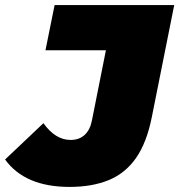

<svg xmlns="http://www.w3.org/2000/svg" viewBox="-53 -720 706 756"><path d="M221 16Q45 16 -33 -92L118 -235Q165 -169 225 -169Q259 -169 280.5 -189Q302 -209 309 -246L364 -522H126L162 -700H633L545 -260Q525 -159 483 -98.5Q441 -38 375.5 -11Q310 16 221 16Z"/></svg>

Font: Montserrat Black
Style: Italic
Weight: 900
Italic angle: -11.3°
Designer: Julieta Ulanovsky
Foundry: Julieta Ulanovsky
Version: Version 9.000; ttfautohint (v1.8.4.7-5d5b)